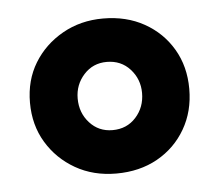

<svg xmlns="http://www.w3.org/2000/svg" viewBox="-35 -754 459 401"><g transform="rotate(-5 194.5 -553.5)"><path d="M194 -391Q146 -391 108.5 -412.5Q71 -434 49 -470.5Q27 -507 27 -554Q27 -601 49 -637Q71 -673 109 -694.5Q147 -716 194 -716Q243 -716 280.5 -695Q318 -674 339.5 -637.5Q361 -601 361 -554Q361 -507 339.5 -470Q318 -433 280.5 -412Q243 -391 194 -391ZM194 -482Q224 -482 243 -503Q262 -524 262 -554Q262 -583 243 -604Q224 -625 194 -625Q165 -625 146 -604Q127 -583 127 -554Q127 -524 146 -503Q165 -482 194 -482Z"/></g></svg>

Font: Nunito ExtraLight Black
Style: Regular
Weight: 900
Version: Version 3.602